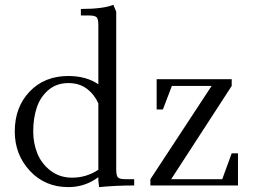

<svg xmlns="http://www.w3.org/2000/svg" viewBox="-20 -766 1048 793"><path d="M601.1 0V-25.9L854 -411.1H689.9L652.8 -314H627V-439H937V-411.1L687 -25.9H897.9L937 -132.8H962.9V0ZM41 -223.1Q41 -323.2 102.3 -387.7Q163.6 -452.1 262.2 -452.1Q335.9 -452.1 386.2 -418V-662.1Q386.2 -687 379.2 -694.6Q372.1 -702.1 347.2 -702.1H314V-729Q406.2 -729 448.2 -746.1L460 -717.8V-65.9Q460 -41 467 -33.4Q474.1 -25.9 499 -25.9H534.2V0Q459 0 389.2 6.8L386.2 -21V-34.2Q331.1 6.8 262.2 6.8Q166 6.8 103.5 -60.3Q41 -127.4 41 -223.1ZM117.2 -223.1Q117.2 -174.8 134.3 -132.3Q151.4 -89.8 189 -61Q226.6 -32.2 277.8 -32.2Q336.9 -32.2 386.2 -64.9V-338.9Q370.1 -375.5 339.1 -399.2Q308.1 -422.9 262.2 -422.9Q214.4 -422.9 180.9 -395Q147.5 -367.2 132.3 -323Q117.2 -278.8 117.2 -223.1Z"/></svg>

Font: Dihjauti S
Style: Regular
Weight: 400
Designer: T. Christopher White
Version: Version 3.0.0